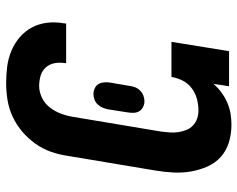

<svg xmlns="http://www.w3.org/2000/svg" viewBox="-96 -688 791 640"><g transform="rotate(90 300.0 -367.5)"><path d="M256 8Q228 8 201 4.5Q174 1 149 -9.5Q124 -20 104 -37Q84 -54 71.5 -77Q59 -100 55.5 -127.5Q52 -155 57 -183L58 -192H190V-188Q187 -171 190 -154Q193 -137 204 -124.5Q215 -112 231.5 -107Q248 -102 266 -102Q286 -102 305.5 -111.5Q325 -121 338 -138Q351 -155 358.5 -175Q366 -195 369 -215L418 -508Q420 -523 421 -537.5Q422 -552 420 -565.5Q418 -579 413 -592Q408 -605 398 -614.5Q388 -624 375 -628.5Q362 -633 348 -633Q329 -633 309.5 -628Q290 -623 273.5 -610.5Q257 -598 248 -580Q239 -562 236 -543H119L150 -735H267L259 -683Q271 -697 287 -709Q303 -721 321.5 -729Q340 -737 358.5 -740Q377 -743 395 -743Q426 -743 454 -734.5Q482 -726 502.5 -707.5Q523 -689 534.5 -663Q546 -637 551 -608.5Q556 -580 554.5 -550Q553 -520 548 -490L499 -197Q495 -169 485.5 -141.5Q476 -114 458.5 -89.5Q441 -65 418 -45.5Q395 -26 368 -13.5Q341 -1 312.5 3.5Q284 8 256 8ZM293 -283Q283 -283 273.5 -287.5Q264 -292 259.5 -300Q255 -308 254 -318.5Q253 -329 255 -340L266 -404Q267 -413 270.5 -422Q274 -431 281.5 -438.5Q289 -446 298.5 -449.5Q308 -453 317 -453Q327 -453 336 -448.5Q345 -444 350 -436Q355 -428 355.5 -417.5Q356 -407 354 -396L344 -332Q342 -323 338.5 -314Q335 -305 328 -297.5Q321 -290 311.5 -286.5Q302 -283 293 -283Z"/></g></svg>

Font: Iosevka HT Extrabold Extended
Style: Italic
Weight: 800
Width: 7
Italic angle: -9°
Monospace: yes
Designer: Belleve Invis
Foundry: Belleve Invis
Version: Version 32.3.0; ttfautohint (v1.8.4)